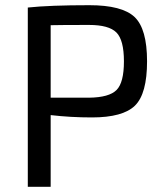

<svg xmlns="http://www.w3.org/2000/svg" viewBox="-20 -719 630 739"><path d="M87 0V-690Q171 -699 324 -699Q450 -699 498 -653.5Q546 -608 546 -483Q546 -358 499.5 -312.5Q453 -267 334 -267Q252 -267 175 -276V0ZM175 -343H323Q400 -344 428.5 -372.5Q457 -401 457 -483Q457 -565 428 -594Q399 -623 323 -623Q214 -623 175 -622Z"/></svg>

Font: Exo 2.0
Style: Regular
Weight: 400
Designer: Natanael Gama
Version: Version 1.001;PS 001.001;hotconv 1.0.70;makeotf.lib2.5.58329